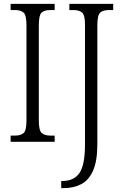

<svg xmlns="http://www.w3.org/2000/svg" viewBox="-20 -734 636 994"><path d="M35 0V-32H57Q88 -32 102.5 -45.5Q117 -59 117 -110V-603Q117 -655 102.5 -668.5Q88 -682 57 -682H35V-714H263V-682H242Q209 -682 195 -668.5Q181 -655 181 -603V-110Q181 -60 195.5 -46Q210 -32 242 -32H263V0ZM297 240V203H303Q363 203 391.5 161.5Q420 120 420 13V-606Q420 -655 405.5 -668.5Q391 -682 359 -682H339V-714H566V-682H545Q513 -682 498.5 -668.5Q484 -655 484 -603V12Q484 99 462 149Q440 199 400.5 219.5Q361 240 308 240Z"/></svg>

Font: Noto Serif Bengali Condensed Light
Style: Regular
Weight: 300
Width: 3
Designer: Juan Bruce, Universal Thirst, Indian Type Foundry and the Monotype Design Team.
Foundry: Monotype Imaging Inc.
Version: Version 2.003; ttfautohint (v1.8.4.7-5d5b)